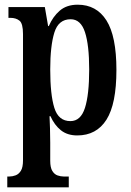

<svg xmlns="http://www.w3.org/2000/svg" viewBox="-20 -566 556 818"><path d="M11 232V186H20Q33 186 46.5 181Q60 176 69 161.5Q78 147 78 117V-421Q78 -466 63 -478Q48 -490 24 -490H16V-536H171L185 -455H188Q205 -495 234.5 -520.5Q264 -546 311 -546Q391 -546 433.5 -479Q476 -412 476 -268Q476 -123 433.5 -56Q391 11 309 11Q267 11 239.5 -11Q212 -33 195 -71H191Q192 -48 193 -19.5Q194 9 194 42V119Q194 148 203 162.5Q212 177 225.5 181.5Q239 186 251 186H273V232ZM280 -50Q324 -50 342 -106.5Q360 -163 360 -270Q360 -374 342 -429Q324 -484 281 -484Q229 -484 211.5 -427Q194 -370 194 -270Q194 -163 211.5 -106.5Q229 -50 280 -50Z"/></svg>

Font: Noto Serif Devanagari ExtraCondensed SemiBold
Style: Regular
Weight: 600
Width: 2
Designer: Universal Thirst, Indian Type Foundry and the Monotype Design Team
Foundry: Monotype Imaging Inc.
Version: Version 2.004; ttfautohint (v1.8.4.7-5d5b)